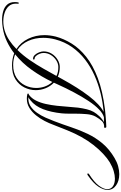

<svg xmlns="http://www.w3.org/2000/svg" viewBox="-2 -1205 1171 1853"><g transform="rotate(90 583.5 -278.5)"><path d="M-153 287Q-197 287 -236 275.5Q-275 264 -299 237Q-323 210 -323 164Q-323 148 -320 132Q-320 126 -313 126Q-307 126 -307 131Q-307 137 -307.5 142Q-308 147 -308 153Q-308 195 -283.5 222Q-259 249 -220 262Q-181 275 -138 275Q-90 275 -45 261Q3 246 47 216.5Q91 187 130 148Q66 107 31 35Q-4 -37 -4 -122Q-4 -173 10 -231Q31 -309 77.5 -384.5Q124 -460 205.5 -525Q287 -590 411.5 -637Q536 -684 712 -706Q735 -709 767.5 -711.5Q800 -714 831 -716.5Q862 -719 880 -719H881Q886 -719 888.5 -715Q891 -711 891 -706Q891 -698 884 -698Q848 -700 826 -677Q804 -654 783 -617Q763 -582 758.5 -528.5Q754 -475 754 -420V-373Q754 -350 753.5 -328.5Q753 -307 751 -289Q740 -185 710.5 -108.5Q681 -32 625 13Q607 28 595 33Q643 37 680 13.5Q717 -10 745 -49.5Q773 -89 792.5 -133.5Q812 -178 826 -215Q858 -299 885.5 -381.5Q913 -464 949 -539.5Q985 -615 1040 -681Q1095 -747 1181 -798Q1221 -822 1261 -833Q1301 -844 1338 -844Q1403 -844 1446.5 -813Q1490 -782 1490 -731Q1490 -691 1458 -642.5Q1426 -594 1350 -541Q1344 -536 1337 -536Q1331 -536 1331 -542Q1331 -548 1337 -552Q1416 -602 1449.5 -648Q1483 -694 1483 -728Q1483 -762 1455.5 -782Q1428 -802 1381 -802Q1348 -802 1307.5 -790Q1267 -778 1223 -752Q1185 -729 1141.5 -688.5Q1098 -648 1056 -594.5Q1014 -541 979 -478Q945 -417 915.5 -344.5Q886 -272 861 -207Q847 -168 824.5 -124Q802 -80 770.5 -41Q739 -2 699 23Q659 48 609 48Q599 48 588 47Q577 46 566 43Q561 43 561 38Q558 36 560 35H561Q561 27 570 29Q606 3 627.5 -40Q649 -83 660.5 -135.5Q672 -188 678 -243.5Q684 -299 687.5 -351.5Q691 -404 696 -447Q702 -491 711.5 -530Q721 -569 737 -597Q752 -623 778.5 -651.5Q805 -680 836 -696H830Q829 -695 826 -695Q825 -695 824 -695.5Q823 -696 821 -696H789Q753 -687 713 -648.5Q673 -610 632 -548Q591 -486 549.5 -408.5Q508 -331 469 -244L455 -213Q490 -179 508.5 -133Q527 -87 527 -38Q527 19 501 71.5Q475 124 422.5 157.5Q370 191 288 191Q256 191 226.5 185.5Q197 180 171 170Q117 212 56.5 240.5Q-4 269 -72 280Q-91 283 -112 285Q-133 287 -153 287ZM139 139Q192 85 237 19.5Q282 -46 320 -113Q358 -180 390 -238Q354 -256 304 -256Q271 -256 239.5 -236Q208 -216 188 -184Q168 -152 168 -114Q168 -95 176 -75Q184 -55 196.5 -41Q209 -27 223 -27Q232 -27 232 -19Q232 -12 224 -12Q203 -12 187 -29.5Q171 -47 162 -71Q153 -95 153 -114Q153 -156 175 -191.5Q197 -227 232 -248.5Q267 -270 304 -270Q330 -270 353.5 -265Q377 -260 397 -251L419 -291Q505 -448 585.5 -552.5Q666 -657 737 -693Q648 -686 558 -664Q468 -642 385 -605Q302 -568 232 -514Q162 -460 111.5 -388.5Q61 -317 37 -226Q22 -168 22 -111Q22 -31 52 35Q82 101 139 139ZM283 180Q358 180 407.5 147.5Q457 115 481.5 64Q506 13 506 -43Q506 -86 491.5 -126.5Q477 -167 448 -198Q399 -95 332.5 -1Q266 93 181 161Q204 170 229.5 175Q255 180 283 180Z"/></g></svg>

Font: Mea Culpa
Style: Regular
Weight: 400
Designer: Robert E. Leuschke
Foundry: Robert E. Leuschke
Version: Version 1.010; ttfautohint (v1.8.3)